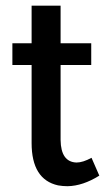

<svg xmlns="http://www.w3.org/2000/svg" viewBox="-20 -640 372 673"><path d="M328.1 -24.4 300.8 -86.9Q270.5 -70.3 248 -70.3Q193.4 -72.3 192.4 -149.4V-412.1H299.8V-488.3H192.4V-620.1H90.8V-488.3H23.4V-412.1H90.8V-138.7Q90.8 -10.7 183.6 9.8Q200.2 12.7 216.8 12.7Q270.5 11.7 328.1 -24.4Z"/></svg>

Font: Yaldevi Colombo SemiBold
Style: Regular
Weight: 600
Designer: Sol Matas, Denzil Rajitha, Kosala Senevirathne and Pathum Egodawatta
Foundry: Mooniak
Version: Version 1.020 ; ttfautohint (v1.6)